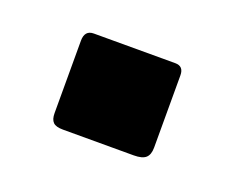

<svg xmlns="http://www.w3.org/2000/svg" viewBox="-42 -502 315 257"><g transform="rotate(20 116.0 -373.5)"><path d="M185 -325V-428C185 -436.7 181 -441 173 -441H57C48.3 -441 44 -436 44 -426V-323C44 -317 45.3 -312.7 48 -310C50.7 -307.3 55.3 -306 62 -306H163C171 -306 176.7 -307.5 180 -310.5C183.3 -313.5 185 -318.3 185 -325Z"/></g></svg>

Font: Libre Franklin SemiBold
Style: Regular
Weight: 600
Designer: Pablo Impallari, Rodrigo Fuenzalida
Foundry: Impallari Type
Version: Version 1.002; ttfautohint (v1.5)